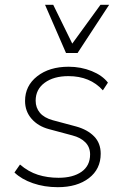

<svg xmlns="http://www.w3.org/2000/svg" viewBox="-20 -769 515 797"><path d="M220 8Q164 8 116.5 -8.5Q69 -25 40 -53L63 -86Q98 -56 137.5 -43.5Q177 -31 223 -31Q283 -31 318.5 -56Q354 -81 354 -128Q354 -158 334.5 -178Q315 -198 280 -207L183 -233Q138 -245 111 -276Q84 -307 84 -350Q84 -413 134.5 -452.5Q185 -492 265 -492Q316 -492 360.5 -474Q405 -456 428 -426L407 -394Q354 -453 264 -453Q203 -453 165.5 -425.5Q128 -398 128 -351Q128 -322 145.5 -301Q163 -280 199 -270L296 -244Q343 -231 370.5 -203Q398 -175 398 -131Q398 -67 349 -29.5Q300 8 220 8ZM254 -549 167 -749H201L280 -588L397 -749H433L302 -549Z"/></svg>

Font: Nunito Sans ExtraLight
Style: Italic
Weight: 200
Italic angle: -9°
Designer: Vernon Adams
Foundry: Vernon Adams
Version: Version 3.006; ttfautohint (v1.8.3)